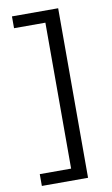

<svg xmlns="http://www.w3.org/2000/svg" viewBox="-93 -759 544 929"><g transform="rotate(-10 179.0 -294.5)"><path d="M262 122H35V64H189V-653H35V-711H262Z"/></g></svg>

Font: Ysabeau Medium
Style: Regular
Weight: 500
Designer: Christian Thalmann (Catharsis Fonts)
Version: Version 0.003